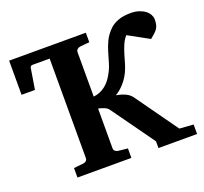

<svg xmlns="http://www.w3.org/2000/svg" viewBox="-119 -827 1029 967"><g transform="rotate(-20 395.0 -343.5)"><path d="M572.3 0V-36.1L408.2 -265.1Q400.9 -275.4 385.3 -281.7Q369.6 -288.1 354.5 -291V-78.1Q354.5 -68.4 361.3 -62.7Q368.2 -57.1 376.5 -56.2L427.2 -50.8V0H138.2V-50.8L189.5 -56.2Q198.7 -57.1 205.1 -62.7Q211.4 -68.4 211.4 -78.1V-610.8H121.1Q107.4 -610.8 106 -599.1L87.9 -487.8H16.1V-670.9H427.2V-620.1L376.5 -615.2Q368.2 -614.3 361.3 -608.4Q354.5 -602.5 354.5 -592.8V-355Q373.5 -356.9 389.2 -363.8Q404.8 -370.6 417.7 -380.6Q430.7 -390.6 440.7 -403.1Q450.7 -415.5 458.5 -429.2Q475.1 -457 483.4 -485.4Q491.7 -513.7 500 -541.7Q508.3 -569.8 521.2 -596.9Q534.2 -624 560.5 -649.9Q578.6 -667 606 -677Q633.3 -687 672.4 -687Q697.8 -687 717.3 -680.4Q736.8 -673.8 750 -663.6Q763.2 -653.3 769.8 -640.6Q776.4 -627.9 776.4 -616.2Q776.4 -598.6 773.7 -587.4Q771 -576.2 764.9 -566.9Q758.8 -557.6 749 -549.1Q739.3 -540.5 725.6 -528.8L614.3 -589.8Q598.6 -571.3 589.4 -549.6Q580.1 -527.8 573.2 -504.9Q566.4 -481.9 559.8 -459Q553.2 -436 543.5 -415Q536.1 -399.9 526.9 -386Q517.6 -372.1 506.8 -360.4Q496.1 -348.6 484.6 -339.1Q473.1 -329.6 461.4 -323.2Q489.3 -318.4 510.3 -308.6Q531.2 -298.8 542.5 -283.2L704.6 -56.2L779.3 -50.8V0Z"/></g></svg>

Font: Charis SIL CyrE
Style: Bold
Weight: 700
Foundry: SIL International
Version: Version 5.000